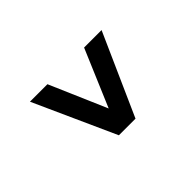

<svg xmlns="http://www.w3.org/2000/svg" viewBox="-85 -698 800 800"><g transform="rotate(45 314.5 -298.0)"><path d="M137 -87V-190L389 -299L137 -406V-509L498 -348V-250Z"/></g></svg>

Font: Figtree SemiBold
Style: Regular
Weight: 600
Designer: Erik Kennedy
Foundry: Erik Kennedy
Version: Version 2.001; ttfautohint (v1.8.4.7-5d5b);gftools[0.9.27]